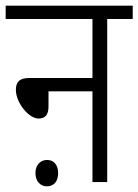

<svg xmlns="http://www.w3.org/2000/svg" viewBox="-20 -642 488 677"><path d="M0 -622V-575H306V-367H83C47 -367 36 -351 36 -325C36 -280 81 -224 116 -224C139 -224 151 -237 151 -266V-320H306V0H358V-575H448V-622ZM105 -32C105 -2 123 15 145 15C170 15 185 -2 185 -32C185 -60 170 -78 146 -78C122 -78 105 -60 105 -32Z"/></svg>

Font: Noto Sans Condensed Light
Style: Italic
Weight: 300
Width: 3
Italic angle: -12°
Designer: Monotype Design Team
Foundry: Monotype Imaging Inc.
Version: Version 2.013